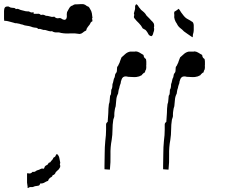

<svg xmlns="http://www.w3.org/2000/svg" viewBox="-506 -742 1099 937"><path d="M-227.5 9.8Q-227.5 9.8 -227.5 9.8Q-227.5 9.8 -227.5 9.8Q-218.8 17.6 -216.8 27.3Q-214.8 37.1 -212.9 46.9Q-211.9 49.8 -211.9 52.7Q-212.9 56.6 -213.9 59.6Q-213.9 60.5 -213.9 60.5Q-213.9 61.5 -212.9 62.5Q-211.9 65.4 -211.9 68.4Q-211.9 71.3 -212.9 74.2Q-215.8 79.1 -218.8 84Q-224.6 88.9 -229.5 93.8Q-235.4 98.6 -237.3 105.5Q-239.3 108.4 -242.2 110.4Q-245.1 112.3 -249 112.3Q-249 117.2 -252.9 120.1Q-255.9 123 -260.7 125Q-264.6 127.9 -267.6 131.8Q-269.5 135.7 -271.5 140.6Q-281.2 143.6 -290 149.4Q-298.8 154.3 -309.6 153.3Q-310.5 156.2 -312.5 160.2Q-314.5 163.1 -318.4 164.1Q-324.2 165 -330.1 166Q-335.9 166 -340.8 168.9Q-346.7 171.9 -353.5 170.9Q-361.3 169.9 -366.2 173.8Q-368.2 175.8 -369.1 175.8Q-370.1 175.8 -371.1 174.8Q-372.1 172.9 -371.1 169.9Q-373 160.2 -374 149.4Q-374 138.7 -374 127.9Q-374 127 -374 125Q-374 124 -374 122.1Q-374 122.1 -374 122.1Q-374 122.1 -374 121.1Q-374 118.2 -374 114.3Q-374 111.3 -374 107.4Q-374 106.4 -374 105.5Q-374 102.5 -371.1 103.5Q-367.2 104.5 -363.3 104.5Q-358.4 105.5 -354.5 102.5Q-349.6 100.6 -347.7 96.7Q-343.8 96.7 -338.9 96.7Q-334 95.7 -331.1 92.8Q-329.1 90.8 -326.2 89.8Q-324.2 88.9 -320.3 87.9Q-315.4 86.9 -310.5 84Q-305.7 81.1 -299.8 80.1Q-294.9 83 -293 81.1Q-290 80.1 -289.1 75.2Q-288.1 71.3 -285.2 68.4Q-282.2 65.4 -277.3 63.5Q-272.5 61.5 -270.5 56.6Q-268.6 50.8 -261.7 50.8Q-258.8 45.9 -254.9 42Q-250 38.1 -247.1 32.2Q-247.1 30.3 -245.1 28.3Q-244.1 25.4 -241.2 25.4Q-235.4 22.5 -234.4 17.6Q-233.4 12.7 -228.5 9.8Q-228.5 9.8 -228.5 9.8Q-228.5 9.8 -228.5 9.8Q-227.5 9.8 -227.5 9.8Z M-109.4 -721.7Q-108.4 -721.7 -107.4 -721.7Q-103.5 -721.7 -99.6 -721.7Q-94.7 -720.7 -90.8 -718.8Q-86.9 -715.8 -84 -713.9Q-80.1 -710.9 -75.2 -710Q-72.3 -708 -70.3 -705.1Q-68.4 -701.2 -66.4 -698.2Q-59.6 -688.5 -57.6 -676.8Q-55.7 -666 -54.7 -654.3Q-54.7 -654.3 -55.7 -654.3Q-55.7 -654.3 -56.6 -653.3Q-55.7 -649.4 -55.7 -646.5Q-54.7 -642.6 -54.7 -638.7Q-57.6 -637.7 -59.6 -635.7Q-62.5 -633.8 -63.5 -631.8Q-66.4 -623 -72.3 -617.2Q-78.1 -610.4 -82 -603.5Q-84 -600.6 -84 -597.7Q-84 -593.8 -87.9 -591.8Q-95.7 -588.9 -101.6 -583Q-108.4 -577.1 -117.2 -576.2Q-139.6 -580.1 -162.1 -579.1Q-184.6 -577.1 -207 -581.1Q-217.8 -585 -229.5 -584Q-242.2 -583 -252 -589.8Q-260.7 -587.9 -268.6 -590.8Q-277.3 -593.8 -285.2 -595.7Q-293.9 -594.7 -302.7 -598.6Q-310.5 -602.5 -319.3 -600.6Q-322.3 -604.5 -328.1 -606.4Q-333 -607.4 -337.9 -607.4Q-346.7 -608.4 -355.5 -612.3Q-364.3 -615.2 -374 -616.2Q-379.9 -617.2 -385.7 -618.2Q-390.6 -620.1 -396.5 -622.1Q-404.3 -623 -411.1 -626Q-418.9 -627.9 -426.8 -628.9Q-432.6 -627.9 -438.5 -630.9Q-444.3 -632.8 -449.2 -633.8Q-458 -635.7 -467.8 -638.7Q-476.6 -640.6 -485.4 -640.6Q-486.3 -645.5 -486.3 -651.4Q-486.3 -656.2 -486.3 -662.1Q-486.3 -664.1 -486.3 -667Q-486.3 -668.9 -486.3 -670.9Q-486.3 -671.9 -486.3 -671.9Q-486.3 -671.9 -486.3 -671.9Q-486.3 -672.9 -486.3 -673.8Q-486.3 -675.8 -486.3 -676.8Q-486.3 -679.7 -486.3 -681.6Q-486.3 -684.6 -486.3 -687.5Q-486.3 -693.4 -484.4 -701.2Q-481.4 -709 -473.6 -710Q-465.8 -711.9 -460 -708Q-454.1 -704.1 -447.3 -704.1Q-442.4 -703.1 -436.5 -703.1Q-430.7 -702.1 -428.7 -697.3Q-421.9 -700.2 -417 -698.2Q-411.1 -695.3 -405.3 -693.4Q-397.5 -691.4 -389.6 -689.5Q-380.9 -686.5 -373 -686.5Q-365.2 -687.5 -359.4 -683.6Q-353.5 -679.7 -345.7 -681.6Q-341.8 -683.6 -341.8 -680.7Q-341.8 -677.7 -341.8 -674.8Q-333 -674.8 -322.3 -674.8Q-312.5 -675.8 -306.6 -668.9Q-299.8 -670.9 -293.9 -669.9Q-287.1 -668 -282.2 -665Q-272.5 -665 -263.7 -662.1Q-253.9 -658.2 -244.1 -660.2Q-241.2 -662.1 -239.3 -659.2Q-238.3 -657.2 -235.4 -656.2Q-228.5 -651.4 -219.7 -653.3Q-210.9 -655.3 -205.1 -650.4Q-200.2 -646.5 -193.4 -645.5Q-186.5 -644.5 -182.6 -650.4Q-179.7 -656.2 -179.7 -663.1Q-180.7 -670.9 -179.7 -676.8Q-179.7 -683.6 -175.8 -688.5Q-172.9 -694.3 -169.9 -699.2Q-167 -705.1 -162.1 -710Q-157.2 -713.9 -150.4 -715.8Q-143.6 -721.7 -133.8 -720.7Q-124 -720.7 -115.2 -721.7Q-115.2 -721.7 -115.2 -721.7Q-114.3 -721.7 -112.3 -721.7Q-110.4 -721.7 -109.4 -721.7Z M129.9 -490.2Q135.7 -490.2 140.6 -490.2Q146.5 -490.2 152.3 -490.2Q155.3 -491.2 157.2 -491.2Q167 -490.2 174.8 -485.4Q184.6 -479.5 194.3 -473.6Q195.3 -468.8 196.3 -464.8Q198.2 -460 202.1 -457Q207 -455.1 207 -450.2Q208 -446.3 208 -441.4Q208 -439.5 208 -436.5Q208 -434.6 208 -431.6Q208 -430.7 208 -428.7Q208 -427.7 208 -426.8Q208 -426.8 208 -425.8Q207 -420.9 208 -415Q208 -410.2 207 -404.3Q205.1 -400.4 203.1 -396.5Q202.1 -392.6 201.2 -388.7Q195.3 -386.7 192.4 -382.8Q188.5 -379.9 185.5 -375Q179.7 -372.1 172.9 -369.1Q166 -367.2 159.2 -366.2Q149.4 -365.2 138.7 -366.2Q128.9 -367.2 119.1 -367.2Q113.3 -369.1 106.4 -369.1Q99.6 -369.1 94.7 -365.2Q89.8 -361.3 87.9 -355.5Q85.9 -349.6 84 -343.8Q84 -335.9 80.1 -328.1Q77.1 -320.3 76.2 -312.5Q73.2 -305.7 72.3 -298.8Q71.3 -292 70.3 -285.2Q62.5 -270.5 61.5 -254.9Q60.5 -239.3 58.6 -223.6Q54.7 -212.9 53.7 -203.1Q51.8 -192.4 51.8 -181.6Q52.7 -175.8 50.8 -169.9Q48.8 -164.1 46.9 -158.2Q43 -133.8 43 -108.4Q43 -84 39.1 -59.6Q32.2 -23.4 33.2 13.7Q34.2 49.8 30.3 85.9Q23.4 85.9 16.6 85Q10.7 85 3.9 84Q3.9 80.1 3.9 76.2Q3.9 72.3 3.9 68.4Q3.9 68.4 3.9 68.4Q3.9 68.4 3.9 68.4Q3.9 38.1 4.9 6.8Q4.9 -23.4 7.8 -53.7Q9.8 -68.4 10.7 -82Q11.7 -95.7 11.7 -109.4Q11.7 -112.3 11.7 -114.3Q11.7 -117.2 11.7 -120.1Q11.7 -127 11.7 -134.8Q11.7 -141.6 19.5 -147.5Q21.5 -168.9 22.5 -190.4Q22.5 -211.9 25.4 -233.4Q29.3 -243.2 29.3 -252.9Q30.3 -263.7 31.2 -274.4Q36.1 -280.3 36.1 -288.1Q36.1 -295.9 37.1 -303.7Q41 -309.6 42 -317.4Q43 -324.2 43 -332Q45.9 -337.9 46.9 -344.7Q48.8 -350.6 49.8 -357.4Q53.7 -363.3 54.7 -370.1Q54.7 -377.9 58.6 -383.8Q64.5 -389.6 64.5 -397.5Q65.4 -405.3 65.4 -413.1Q66.4 -417 69.3 -419.9Q72.3 -423.8 73.2 -427.7Q78.1 -435.5 80.1 -444.3Q83 -453.1 86.9 -461.9Q95.7 -469.7 105.5 -478.5Q115.2 -487.3 128.9 -490.2Q128.9 -490.2 128.9 -490.2Q128.9 -490.2 129.9 -490.2Z M416 -490.2Q421.9 -490.2 426.8 -490.2Q432.6 -490.2 438.5 -490.2Q441.4 -491.2 443.4 -491.2Q453.1 -490.2 460.9 -485.4Q470.7 -479.5 480.5 -473.6Q481.4 -468.8 482.4 -464.8Q484.4 -460 488.3 -457Q493.2 -455.1 493.2 -450.2Q494.1 -446.3 494.1 -441.4Q494.1 -439.5 494.1 -436.5Q494.1 -434.6 494.1 -431.6Q494.1 -430.7 494.1 -428.7Q494.1 -427.7 494.1 -426.8Q494.1 -426.8 494.1 -425.8Q493.2 -420.9 494.1 -415Q494.1 -410.2 493.2 -404.3Q491.2 -400.4 489.3 -396.5Q488.3 -392.6 487.3 -388.7Q481.4 -386.7 478.5 -382.8Q474.6 -379.9 471.7 -375Q465.8 -372.1 459 -369.1Q452.1 -367.2 445.3 -366.2Q435.5 -365.2 424.8 -366.2Q415 -367.2 405.3 -367.2Q399.4 -369.1 392.6 -369.1Q385.7 -369.1 380.9 -365.2Q376 -361.3 374 -355.5Q372.1 -349.6 370.1 -343.8Q370.1 -335.9 366.2 -328.1Q363.3 -320.3 362.3 -312.5Q359.4 -305.7 358.4 -298.8Q357.4 -292 356.4 -285.2Q348.6 -270.5 347.7 -254.9Q346.7 -239.3 344.7 -223.6Q340.8 -212.9 339.8 -203.1Q337.9 -192.4 337.9 -181.6Q338.9 -175.8 336.9 -169.9Q335 -164.1 333 -158.2Q329.1 -133.8 329.1 -108.4Q329.1 -84 325.2 -59.6Q318.4 -23.4 319.3 13.7Q320.3 49.8 316.4 85.9Q309.6 85.9 302.7 85Q296.9 85 290 84Q290 80.1 290 76.2Q290 72.3 290 68.4Q290 68.4 290 68.4Q290 68.4 290 68.4Q290 38.1 291 6.8Q291 -23.4 293.9 -53.7Q295.9 -68.4 296.9 -82Q297.9 -95.7 297.9 -109.4Q297.9 -112.3 297.9 -114.3Q297.9 -117.2 297.9 -120.1Q297.9 -127 297.9 -134.8Q297.9 -141.6 305.7 -147.5Q307.6 -168.9 308.6 -190.4Q308.6 -211.9 311.5 -233.4Q315.4 -243.2 315.4 -252.9Q316.4 -263.7 317.4 -274.4Q322.3 -280.3 322.3 -288.1Q322.3 -295.9 323.2 -303.7Q327.1 -309.6 328.1 -317.4Q329.1 -324.2 329.1 -332Q332 -337.9 333 -344.7Q335 -350.6 335.9 -357.4Q339.8 -363.3 340.8 -370.1Q340.8 -377.9 344.7 -383.8Q350.6 -389.6 350.6 -397.5Q351.6 -405.3 351.6 -413.1Q352.5 -417 355.5 -419.9Q358.4 -423.8 359.4 -427.7Q364.3 -435.5 366.2 -444.3Q369.1 -453.1 373 -461.9Q381.8 -469.7 391.6 -478.5Q401.4 -487.3 415 -490.2Q415 -490.2 415 -490.2Q415 -490.2 416 -490.2Z M159.2 -721.7Q166 -717.8 168.9 -711.9Q171.9 -706.1 176.8 -701.2Q181.6 -693.4 190.4 -687.5Q198.2 -681.6 204.1 -673.8Q207 -667 212.9 -662.1Q217.8 -657.2 223.6 -651.4Q227.5 -646.5 232.4 -641.6Q238.3 -636.7 242.2 -630.9Q246.1 -626 246.1 -620.1Q247.1 -613.3 245.1 -607.4Q247.1 -601.6 246.1 -596.7Q246.1 -590.8 243.2 -585Q242.2 -580.1 240.2 -574.2Q238.3 -568.4 233.4 -565.4Q221.7 -567.4 217.8 -576.2Q212.9 -585.9 207 -592.8Q204.1 -596.7 199.2 -598.6Q194.3 -600.6 190.4 -603.5Q183.6 -617.2 171.9 -628.9Q160.2 -639.6 150.4 -652.3Q146.5 -656.2 147.5 -661.1Q148.4 -665 149.4 -669.9Q147.5 -672.9 147.5 -676.8Q147.5 -678.7 148.4 -680.7Q150.4 -686.5 151.4 -691.4Q154.3 -698.2 153.3 -707Q152.3 -714.8 158.2 -720.7Q158.2 -721.7 159.2 -720.7Q159.2 -720.7 159.2 -721.7ZM366.2 -699.2Q373 -690.4 377.9 -681.6Q383.8 -672.9 390.6 -665Q396.5 -657.2 405.3 -651.4Q414.1 -646.5 422.9 -641.6Q425.8 -638.7 430.7 -636.7Q434.6 -634.8 436.5 -630.9Q439.5 -625 439.5 -618.2Q439.5 -611.3 439.5 -604.5Q439.5 -600.6 439.5 -597.7Q439.5 -595.7 439.5 -594.7Q439.5 -589.8 438.5 -585Q437.5 -579.1 435.5 -573.2Q434.6 -567.4 434.6 -561.5Q434.6 -561.5 433.6 -560.5Q431.6 -560.5 429.7 -562.5Q425.8 -565.4 423.8 -566.4Q416 -572.3 408.2 -577.1Q399.4 -583 391.6 -588.9Q383.8 -597.7 373 -605.5Q362.3 -614.3 357.4 -626Q350.6 -634.8 346.7 -646.5Q342.8 -657.2 344.7 -668.9Q344.7 -668.9 344.7 -668.9Q344.7 -668.9 344.7 -668.9Q343.8 -672.9 343.8 -676.8Q343.8 -680.7 344.7 -684.6Q349.6 -688.5 355.5 -691.4Q361.3 -695.3 366.2 -699.2Z"/></svg>

Font: YzWr
Style: Regular
Weight: 400
Version: Version 1.0